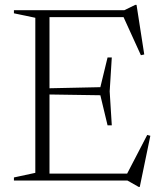

<svg xmlns="http://www.w3.org/2000/svg" viewBox="-20 -726 654 772"><path d="M429.5 -495 421 -358.5 429.5 -222H412.5L383.5 -343L151 -346.5V-370.5L383.5 -375.5L412.5 -495ZM560 -507 546.5 -504 472.5 -666.5 506.5 -657H133.5V-685H480L524 -706.5H529ZM485 -16 572 -183.5 584.5 -180 542 25.5H537.5L492.5 0H133.5V-28H516ZM36 0V-12.5L122 -31V-654.5L36 -672.5V-685H179V0Z"/></svg>

Font: Newsreader 36pt Light
Style: Regular
Weight: 300
Designer: Hugues Gentile
Foundry: Production Type
Version: Version 1.003